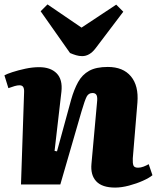

<svg xmlns="http://www.w3.org/2000/svg" viewBox="-23 -835 710 869"><path d="M667 -42Q653 -30 624 -17Q595 -4 561 5Q527 14 498 14Q439 14 412.5 -14.5Q386 -43 391 -94L416 -370Q419 -395 414 -404.5Q409 -414 396 -414Q378 -414 369.5 -398Q361 -382 346 -331L250 0H72L86 -416Q87 -432 82.5 -440.5Q78 -449 65 -449Q56 -449 43.5 -445.5Q31 -442 15 -436L-3 -494Q7 -500 33 -508.5Q59 -517 91.5 -524Q124 -531 154 -531Q206 -531 233.5 -503Q261 -475 255 -420L224 -152L235 -150L299 -384Q312 -430 330.5 -463.5Q349 -497 380.5 -514.5Q412 -532 465 -532Q534 -532 569.5 -489.5Q605 -447 599 -371L578 -118Q577 -96 581 -86Q585 -76 602 -76Q614 -76 627 -81Q640 -86 650 -92ZM161 -784 192 -815 346 -710 503 -814 535 -782 410 -617Q383 -581 349 -581Q335 -581 321.5 -585Q308 -589 294 -595Z"/></svg>

Font: Literata 36pt ExtraBold
Style: Italic
Weight: 800
Italic angle: -2°
Designer: Latin by Veronika Burian and Jose Scaglione. Greek by Irene Vlachou. Cyrillic by Vera Evstafieva
Foundry: TypeTogether
Version: Version 3.002